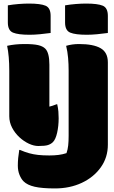

<svg xmlns="http://www.w3.org/2000/svg" viewBox="-20 -807 640 1077"><path d="M264 -622Q236 -618 204 -615Q172 -612 146 -612Q82 -612 53 -624Q24 -636 24 -681V-777Q53 -782 84.5 -784.5Q116 -787 142 -787Q207 -787 235.5 -775Q264 -763 264 -718ZM585 -622Q557 -618 525 -615Q493 -612 467 -612Q403 -612 374 -624Q345 -636 345 -681V-777Q374 -782 405.5 -784.5Q437 -787 463 -787Q528 -787 556.5 -775Q585 -763 585 -718ZM117 -560Q167 -560 193.5 -554Q220 -548 234 -534Q257 -511 257 -444V-209Q262 -210 266.5 -211.5Q271 -213 275 -214Q285 -217 297 -222H301Q306 -200 307.5 -181.5Q309 -163 309 -144Q309 -100 300.5 -62.5Q292 -25 277 -10Q266 1 249.5 6.5Q233 12 195 12Q170 12 142 -1Q114 -14 89 -37Q64 -60 48 -90.5Q32 -121 32 -155V-410Q32 -493 20 -550Q64 -560 117 -560ZM423 -560Q504 -560 544.5 -536.5Q585 -513 585 -457V5Q585 76 545.5 131.5Q506 187 439 218.5Q372 250 288 250Q216 250 174.5 240.5Q133 231 112 210Q99 197 89.5 174Q80 151 80 122Q80 101 82 79.5Q84 58 88 34H92Q120 46 143.5 52.5Q167 59 193.5 62Q220 65 257 65Q285 65 308.5 62Q332 59 353 52Q360 32 362.5 9Q365 -14 365 -45V-411Q365 -447 362 -482Q359 -517 351 -550Q368 -555 386 -557.5Q404 -560 423 -560Z"/></svg>

Font: Recursive Mn Csl St XBk
Style: Regular
Weight: 1000
Monospace: yes
Version: Version 1.079;hotconv 1.0.112;makeotfexe 2.5.65598; ttfautoh